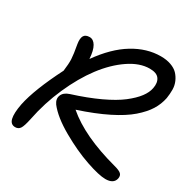

<svg xmlns="http://www.w3.org/2000/svg" viewBox="-161 -857 1028 1034"><g transform="rotate(30 353.5 -339.5)"><path d="M62 22Q33.2 22 25.6 -9Q18.1 -40 29.8 -101.1Q51.3 -204.6 136.2 -372.1Q142.1 -417 140.9 -445.8Q139.6 -474.6 128.9 -533.2Q123.5 -566.9 132.8 -583Q142.1 -599.1 168 -599.1Q191.4 -599.1 206.5 -573.5Q221.7 -547.9 225.1 -496.1Q298.8 -600.1 382.1 -650.6Q465.3 -701.2 551.8 -701.2Q587.4 -701.2 615 -691.4Q642.6 -681.6 658.7 -664.8Q674.8 -647.9 684.8 -625.2Q694.8 -602.5 695.1 -576.4Q695.3 -550.3 690.9 -522Q682.6 -480.5 659.9 -443.8Q637.2 -407.2 593.3 -368.9Q549.3 -330.6 474.9 -293.5Q400.4 -256.3 296.9 -222.2Q412.1 -123 630.9 -64.9Q663.1 -56.6 674.1 -45.9Q685.1 -35.2 681.2 -16.1Q672.9 21 622.1 21Q582 21 499.5 -7.3Q417 -35.6 325.9 -87.6Q234.9 -139.6 192.9 -193.8Q174.3 -220.2 184.3 -244.6Q194.3 -269 228 -279.8Q322.3 -309.6 393.8 -343Q465.3 -376.5 507.8 -409.4Q550.3 -442.4 573 -472.7Q595.7 -502.9 601.1 -532.2Q608.4 -568.8 592.5 -591.3Q576.7 -613.8 533.2 -613.8Q471.2 -613.8 405 -568.8Q338.9 -523.9 282.2 -449Q225.6 -374 180.2 -271.5Q134.8 -168.9 112.8 -58.1Q102.5 -8.8 92 6.6Q81.5 22 62 22Z"/></g></svg>

Font: Shantell Sans Irregular Bouncy
Style: Italic
Weight: 400
Italic angle: -11.31°
Designer: Stephen Nixon, Anya Danilova, Shantell Martin
Foundry: Arrow Type
Version: Version 1.006;[9816181b4]